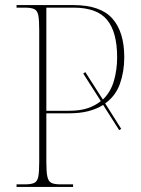

<svg xmlns="http://www.w3.org/2000/svg" viewBox="-20 -734 555 754"><path d="M45 0V-10H78Q103 -10 115 -16Q127 -22 130.5 -41Q134 -60 134 -98V-616Q134 -655 130.5 -673.5Q127 -692 115 -698Q103 -704 78 -704H45V-714H269Q374 -714 421 -661.5Q468 -609 468 -509Q468 -453 451 -405Q434 -357 393 -328L456 -228L448 -223L385 -322Q360 -306 327 -297.5Q294 -289 251 -289H162V-98Q162 -59 166 -40.5Q170 -22 181.5 -16Q193 -10 218 -10H267V0ZM252 -299Q294 -299 324 -309Q354 -319 376 -337L307 -445L315 -451L384 -343Q415 -373 427.5 -417Q440 -461 440 -509Q440 -608 400.5 -656Q361 -704 269 -704H162V-299Z"/></svg>

Font: Noto Serif Display SemiCondensed Thin
Style: Regular
Weight: 100
Width: 4
Designer: Monotype Design Team
Foundry: Monotype Imaging Inc.
Version: Version 2.009